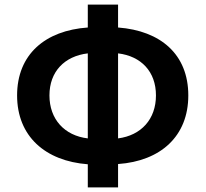

<svg xmlns="http://www.w3.org/2000/svg" viewBox="-20 -786 890 831"><path d="M491 -555C591 -543 655 -476 655 -373C655 -270 591 -200 491 -187ZM360 -187C259 -199 194 -270 194 -373C194 -476 259 -543 360 -555ZM491 -766H360V-667C176 -654 54 -551 54 -373C54 -196 176 -89 360 -75V25H491V-76C675 -89 795 -196 795 -373C795 -551 675 -653 491 -667Z"/></svg>

Font: Noto Sans CJK JP Bold
Style: Regular
Weight: 700
Designer: Ryoko NISHIZUKA (kana & ideographs); Paul D. Hunt (Latin, Greek & Cyrillic); Wenlong ZHANG (bopomofo); Sandoll Communica
Foundry: Adobe Systems Incorporated
Version: Version 1.004;PS 1.004;hotconv 1.0.82;makeotf.lib2.5.63406